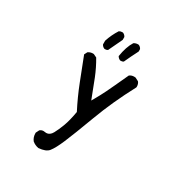

<svg xmlns="http://www.w3.org/2000/svg" viewBox="-151 -616 802 849"><g transform="rotate(30 250.0 -191.5)"><path d="M406.2 -329.1Q406.2 -343.3 398.4 -352.5L381.3 -361.3Q377.4 -361.8 374 -361.8Q360.4 -361.8 350.6 -354Q331.5 -313.5 319.1 -285.9Q306.6 -258.3 299.3 -244.1Q285.6 -216.3 270 -189L262.2 -175.3Q241.2 -231 224.9 -272Q208.5 -313 186 -351.1L169.9 -358.9Q168 -359.4 166 -359.4Q151.4 -359.4 140.6 -351.6L132.8 -336.4L178.7 -218.3Q202.1 -158.2 232.4 -99.6Q224.1 -51.8 213.1 -22.5Q202.1 6.8 190.9 27.3Q179.7 48.3 160.6 48.3Q157.2 48.3 153.8 47.6Q150.4 46.9 147 46.9Q137.2 46.9 128.9 53.7L120.6 70.3Q120.6 72.3 120.6 73.7Q120.6 93.3 132.3 108.4Q146 120.1 164.6 123.5Q201.7 120.6 215.3 103.5Q231 84 250.5 38.1Q270.5 -8.8 309.1 -112.5Q347.7 -216.3 405.8 -325.2Q406.2 -327.1 406.2 -329.1ZM287.1 -392.6Q295.4 -392.6 300.8 -396.5Q316.9 -432.1 335.4 -467.8V-480Q331.1 -489.3 321.3 -493.7Q319.3 -494.1 317.4 -494.1Q305.7 -494.1 296.4 -487.8Q276.9 -457 269 -406.2Q273.9 -397.5 283.2 -393.1Q285.2 -392.6 287.1 -392.6ZM201.2 -402.3Q209.5 -402.3 214.8 -406.2L248.5 -477.1V-491.7Q244.1 -501 234.4 -505.4Q232.4 -505.9 230.5 -505.9Q221.2 -505.9 214.4 -501.5Q194.3 -470.2 183.1 -435.5V-416.5Q187.5 -407.2 197.3 -402.8Q199.2 -402.3 201.2 -402.3Z"/></g></svg>

Font: Bakudai
Style: ExtraLight
Weight: 200
Version: Version 1.48